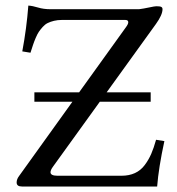

<svg xmlns="http://www.w3.org/2000/svg" viewBox="-20 -678 644 698"><path d="M551.3 0H59.6Q40.5 0 40.5 -14.6Q40.5 -26.4 49.3 -38.1L243.2 -308.1H105V-342.3H267.6L437.5 -578.6Q446.3 -590.3 446.3 -597.2Q446.3 -605.5 435.5 -605.5H205.1Q189.5 -605.5 176.3 -602.3Q163.1 -599.1 153.3 -594.2Q143.6 -589.4 135.3 -580.1Q127 -570.8 121.3 -562.5Q115.7 -554.2 109.6 -539.8Q103.5 -525.4 100.1 -514.9Q96.7 -504.4 90.8 -486.3L61 -491.2Q76.7 -574.7 83 -657.7Q98.6 -656.7 118.4 -650.6Q138.2 -644.5 164.1 -644.5H485.4Q501.5 -646.5 522 -650.9Q542.5 -655.3 548.3 -655.3Q562 -655.3 566.4 -652.8Q570.8 -650.4 570.8 -644.5Q570.8 -624 546.9 -590.8L367.7 -342.3H527.8V-308.1H342.8L172.4 -71.8Q163.6 -59.6 163.6 -51.8Q163.6 -39.1 189 -39.1H421.9Q449.2 -39.1 470.5 -48.8Q491.7 -58.6 506.1 -77.9Q520.5 -97.2 529.8 -118.7Q539.1 -140.1 547.4 -169.9L577.6 -165Q556.6 -68.4 551.3 0Z"/></svg>

Font: Libertinage
Style: l
Weight: 400
Designer: OSP
Foundry: OSP
Version: Version 1.0; 2008; OFL relea